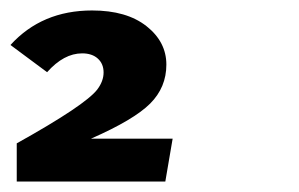

<svg xmlns="http://www.w3.org/2000/svg" viewBox="-121 -662 571 367"><path d="M-101 -576Q-41 -642 55 -642Q121 -642 159 -612Q197 -582 197 -538.5Q197 -495 166 -464Q135 -433 53 -397H209L195 -315H-89V-388Q42 -461 65 -491Q77 -507 77 -523.5Q77 -540 66 -550Q55 -560 36 -560Q1 -560 -31 -524Z"/></svg>

Font: Fix15 Mono
Style: Bold
Weight: 700
Designer: Carrois Corporate & Edenspiekermann AG
Foundry: Carrois Corporate GbR & Edenspiekermann AG
Version: Version 3.206